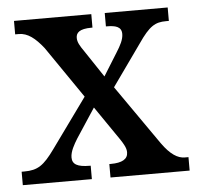

<svg xmlns="http://www.w3.org/2000/svg" viewBox="-44 -581 645 626"><g transform="rotate(-5 278.5 -268.0)"><path d="M6 0H232V-44H229C188 -44 172 -54 172 -76C172 -96 185 -118 196 -136L259 -232L318 -146C347 -105 354 -92 354 -77C354 -55 335 -44 298 -44H293V0H552V-44H540C517 -44 493 -59 466 -97L330 -292L426 -427C463 -481 482 -492 518 -492H527V-536H321V-492H324C352 -492 372 -487 372 -463C372 -445 362 -426 348 -404L302 -330L244 -417C230 -437 223 -449 223 -463C223 -479 233 -492 274 -492H277V-536H24V-492H36C65 -492 89 -473 116 -439L232 -270L115 -108C79 -58 59 -44 15 -44H6Z"/></g></svg>

Font: Noto Serif Ethiopic SemiCondensed Medium
Style: Regular
Weight: 500
Width: 4
Designer: Monotype Design Team
Foundry: Monotype Imaging Inc.
Version: Version 2.102